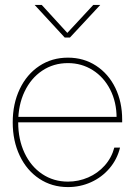

<svg xmlns="http://www.w3.org/2000/svg" viewBox="-20 -760 552 788"><path d="M32.2 -257.8Q32.2 -334 61 -394.5Q89.8 -455.1 141.4 -489.3Q192.9 -523.4 258.8 -523.4Q323.7 -523.4 374.5 -490.2Q425.3 -457 453.4 -399.2Q481.4 -341.3 481.4 -269.5V-257.8H43.9V-280.3H466.8L458.5 -276.4Q458.5 -340.8 432.4 -392.1Q406.2 -443.4 360.6 -472.2Q314.9 -501 258.8 -501Q199.7 -501 153.3 -470Q106.9 -439 80.8 -384Q54.7 -329.1 54.7 -258.8V-257.8Q54.7 -187.5 80.8 -132.1Q106.9 -76.7 153.3 -45.7Q199.7 -14.6 258.8 -14.6Q302.2 -14.6 341.8 -31.7Q381.3 -48.8 409.7 -80.6Q438 -112.3 449.2 -154.3H472.7Q460.9 -106 429.4 -69.1Q397.9 -32.2 353.5 -12.2Q309.1 7.8 258.8 7.8Q192.9 7.8 141.4 -26.4Q89.8 -60.5 61 -121.1Q32.2 -181.6 32.2 -257.8ZM256.3 -625 362.8 -739.7H391.1V-739.3L267.1 -606H245.6L122.6 -739.3V-739.7H151.4Z"/></svg>

Font: Intratopia Thin
Style: Regular
Weight: 100
Designer: Rasmus Andersson
Foundry: rsms
Version: Version 3.000;Glyphs 3.2.3 (3260)